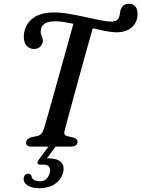

<svg xmlns="http://www.w3.org/2000/svg" viewBox="-20 -778 750 1019"><path d="M323 -85Q319 -71.5 323.5 -64.5Q328 -57.5 339 -55L373.5 -47Q393.5 -39 391.5 -24Q389 0 355.5 0H146.5Q117.5 0 118.5 -22Q119.5 -41 146 -49.5L178.5 -56.5Q190.5 -59 199 -68Q207.5 -77 213.5 -96Q221 -121 235.8 -172.8Q250.5 -224.5 268.8 -290Q287 -355.5 306 -423.8Q325 -492 341.8 -552Q358.5 -612 369.5 -651.5Q342 -657.5 317.8 -661.2Q293.5 -665 275.5 -665Q232 -665 214.2 -650.8Q196.5 -636.5 196 -612Q195.5 -598.5 201.5 -587.2Q207.5 -576 207.5 -561Q207 -544 194.2 -531Q181.5 -518 160 -518Q135.5 -518.5 120.5 -536.2Q105.5 -554 106.5 -585.5Q107.5 -640 148.2 -676Q189 -712 267.5 -712Q303.5 -712 346.8 -704.5Q390 -697 433 -687.5Q476 -678 512 -670.8Q548 -663.5 569 -663.5Q603.5 -663.5 612 -687Q615 -695.5 615.8 -703Q616.5 -710.5 618 -717.5Q622 -736 633.2 -747Q644.5 -758 665.5 -758Q685.5 -758 697.8 -744.2Q710 -730.5 710 -703Q709.5 -659.5 679.5 -633Q649.5 -606.5 598 -606.5Q575.5 -606.5 542.5 -612.8Q509.5 -619 472 -628Q459 -582.5 442 -520.8Q425 -459 406.5 -392.5Q388 -326 371.2 -264Q354.5 -202 341.5 -154.5Q328.5 -107 323 -85ZM243 -7.5H280.5L229 62.5Q234 62.5 239.5 62.5Q283.5 62.5 303.8 82.8Q324 103 314.5 138.5Q305 176 271 198.5Q237 221 188 221Q146.5 221 123.8 204.2Q101 187.5 106.5 163.5Q111.5 143.5 129.5 143.5Q141.5 143 146.5 154.5Q149 170.5 161.5 177.2Q174 184 191 184Q232.5 184 244 138.5Q249 119 240.5 107.2Q232 95.5 209.5 95.5H192Q180 95.5 179 88Q178 80.5 185.5 70Z"/></svg>

Font: Fraunces 9pt Soft
Style: Italic
Weight: 400
Italic angle: -16°
Version: Version 1.000;[0bf87f6ff]